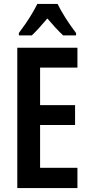

<svg xmlns="http://www.w3.org/2000/svg" viewBox="-20 -957 458 977"><path d="M374 0H68V-714H374V-613H184V-422H362V-321H184V-103H374ZM273 -937Q289 -904 314.5 -864Q340 -824 367 -789V-777H301Q283 -794 263 -815.5Q243 -837 221 -863Q199 -837 178.5 -814.5Q158 -792 142 -777H76V-789Q92 -810 110.5 -837Q129 -864 144.5 -890.5Q160 -917 170 -937Z"/></svg>

Font: Noto Sans Lao UI ExtCond SemBd
Style: Regular
Weight: 600
Width: 2
Designer: Monotype Design Team
Foundry: Monotype Imaging Inc.
Version: Version 2.000; ttfautohint (v1.8.4.7-5d5b)